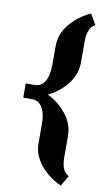

<svg xmlns="http://www.w3.org/2000/svg" viewBox="-120 -1011 737 1279"><g transform="rotate(10 248.0 -372.0)"><path d="M429 139 388 210Q301 170 247 103Q193 36 193 -43V-171Q193 -245 168.5 -284.5Q144 -324 100 -324H40V-420H100Q144 -420 168.5 -459.5Q193 -499 193 -573V-701Q193 -780 247 -847Q301 -914 388 -954L429 -883Q378 -858 378 -764V-621Q378 -542 326.5 -475.5Q275 -409 198 -372Q275 -335 326.5 -268.5Q378 -202 378 -123V20Q378 114 429 139Z"/></g></svg>

Font: Inknut Antiqua ExtraBold
Style: Regular
Weight: 800
Designer: Claus Eggers Sørensen
Foundry: Claus Eggers Sørensen
Version: Version 1.003; ttfautohint (v1.8.2) -l 8 -r 50 -G 200 -x 14 